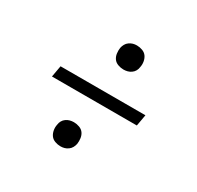

<svg xmlns="http://www.w3.org/2000/svg" viewBox="-121 -749 842 819"><g transform="rotate(30 300.0 -340.0)"><path d="M335 -490Q321 -490 307.5 -495Q294 -500 286.5 -510.5Q279 -521 277 -535Q275 -549 277 -563Q279 -573 284 -582Q289 -591 297.5 -597Q306 -603 315 -605.5Q324 -608 334 -608Q348 -608 361.5 -603Q375 -598 382.5 -587.5Q390 -577 392.5 -563Q395 -549 392 -535Q391 -525 386 -516Q381 -507 372.5 -501Q364 -495 354.5 -492.5Q345 -490 335 -490ZM504 -312H86L96 -368H514ZM266 -72Q252 -72 238.5 -77Q225 -82 217.5 -92.5Q210 -103 207.5 -117Q205 -131 208 -145Q209 -155 214 -164Q219 -173 227.5 -179Q236 -185 245.5 -187.5Q255 -190 265 -190Q279 -190 292.5 -185Q306 -180 313.5 -169.5Q321 -159 323 -145Q325 -131 323 -117Q321 -107 316 -98Q311 -89 302.5 -83Q294 -77 285 -74.5Q276 -72 266 -72Z"/></g></svg>

Font: Iosevka Light Extended
Style: Italic
Weight: 300
Width: 7
Italic angle: -9°
Monospace: yes
Designer: Belleve Invis
Foundry: Belleve Invis
Version: Version 32.5.0; ttfautohint (v1.8.4)